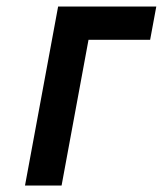

<svg xmlns="http://www.w3.org/2000/svg" viewBox="-20 -572 502 592"><path d="M57.1 0 159.2 -551.8H461.9L442.9 -449.2H252.9L169.9 0Z"/></svg>

Font: Involve SemiBold Oblique
Style: Italic
Weight: 600
Italic angle: -10.5°
Designer: Stefan Peev
Foundry: Context Ltd.
Version: Version 1.001